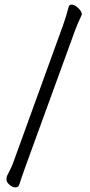

<svg xmlns="http://www.w3.org/2000/svg" viewBox="-20 -771 390 833"><path d="M64 29Q60 42 47 42Q34 42 21 30.5Q8 19 8 8Q8 -3 11 -9Q29 -42 39 -70L253 -660Q268 -702 277 -738Q280 -751 289.5 -751Q299 -751 310 -744Q335 -725 335 -709Q335 -706 327.5 -691Q320 -676 306 -640L90 -47Q73 0 64 29Z"/></svg>

Font: LXGW WenKai TC
Style: Regular
Weight: 400
Designer: LXGW / Fontworks Inc.
Foundry: LXGW / Fontworks Inc.
Version: Version 1.330